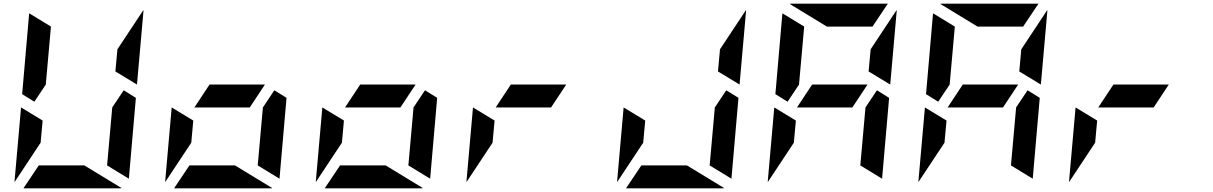

<svg xmlns="http://www.w3.org/2000/svg" viewBox="-20 -1020 6568 1040"><path d="M94 -438 211 -367 200 -247 59 -34V-41ZM650 -531 716 -490 678 -52 560 -124 588 -438ZM166 -469 100 -510 138 -948 256 -876 228 -562ZM605 -633 616 -753 757 -966V-959L722 -562ZM437 -124 639 -1Q638 -1 635.5 -0.5Q633 0 632 0H107L190 -124Z M910 -438 1027 -367 1016 -247 875 -34V-41ZM1466 -531 1532 -490 1494 -52 1376 -124 1404 -438ZM1333 -438H1033L1115 -562H1415ZM1253 -124 1455 -1Q1454 -1 1451.5 -0.5Q1449 0 1448 0H923L1006 -124Z M1726 -438 1843 -367 1832 -247 1691 -34V-41ZM2282 -531 2348 -490 2310 -52 2192 -124 2220 -438ZM2149 -438H1849L1931 -562H2231ZM2069 -124 2271 -1Q2270 -1 2267.5 -0.5Q2265 0 2264 0H1739L1822 -124Z M2542 -438 2659 -367 2648 -247 2507 -34V-41ZM2965 -438H2665L2747 -562H3047Z M3358 -438 3475 -367 3464 -247 3323 -34V-41ZM3914 -531 3980 -490 3942 -52 3824 -124 3852 -438ZM3869 -633 3880 -753 4021 -966V-959L3986 -562ZM3701 -124 3903 -1Q3902 -1 3899.5 -0.5Q3897 0 3896 0H3371L3454 -124Z M4174 -438 4291 -367 4280 -247 4139 -34V-41ZM4730 -531 4796 -490 4758 -52 4640 -124 4668 -438ZM4597 -438H4297L4379 -562H4679ZM4246 -469 4180 -510 4218 -948 4336 -876 4308 -562ZM4685 -633 4696 -753 4837 -966V-959L4802 -562ZM4459 -876 4257 -999Q4258 -999 4260.5 -999.5Q4263 -1000 4264 -1000H4789L4706 -876Z M4990 -438 5107 -367 5096 -247 4955 -34V-41ZM5546 -531 5612 -490 5574 -52 5456 -124 5484 -438ZM5413 -438H5113L5195 -562H5495ZM5062 -469 4996 -510 5034 -948 5152 -876 5124 -562ZM5501 -633 5512 -753 5653 -966V-959L5618 -562ZM5275 -876 5073 -999Q5074 -999 5076.5 -999.5Q5079 -1000 5080 -1000H5605L5522 -876Z M5806 -438 5923 -367 5912 -247 5771 -34V-41ZM6229 -438H5929L6011 -562H6311Z"/></svg>

Font: DSEG7 Modern Mini
Style: Bold Italic
Weight: 700
Italic angle: -5°
Designer: Keshikan(Twitter:@keshinomi_88pro)
Version: Version 0.46